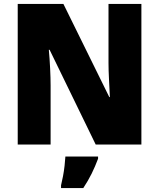

<svg xmlns="http://www.w3.org/2000/svg" viewBox="-20 -734 809 975"><path d="M698 0H466L232 -481H228Q232 -438 234.5 -387.5Q237 -337 237 -300V0H70V-714H302L535 -241H538Q536 -283 533.5 -331Q531 -379 531 -414V-714H698ZM478 72Q463 112 445.5 147.5Q428 183 403 221H290V207Q295 187 300 160.5Q305 134 308 107Q311 80 312 61H478Z"/></svg>

Font: Noto Sans Gurmukhi SemiCondensed Black
Style: Regular
Weight: 900
Width: 4
Designer: Jelle Bosma - Monotype Design Team
Foundry: Monotype Imaging Inc.
Version: Version 2.004; ttfautohint (v1.8.4.7-5d5b)